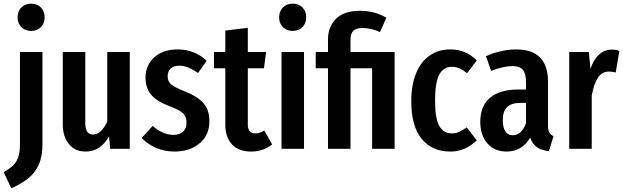

<svg xmlns="http://www.w3.org/2000/svg" viewBox="-52 -813 3404 1049"><path d="M180 -25Q180 42 159.5 87Q139 132 102.5 161Q66 190 10 216L-32 128Q0 109 18.5 92Q37 75 47 47.5Q57 20 57 -24V-529H180ZM192 -718Q192 -686 171.5 -665Q151 -644 118 -644Q85 -644 64.5 -665Q44 -686 44 -718Q44 -751 64.5 -772Q85 -793 118 -793Q151 -793 171.5 -772Q192 -751 192 -718Z M657 0H550L544 -67Q519 -26 488 -5.5Q457 15 416 15Q358 15 324.5 -26Q291 -67 291 -133V-529H414V-140Q414 -78 456 -78Q480 -78 499 -96.5Q518 -115 534 -149V-529H657Z M1077 -481 1030 -414Q1002 -434 977 -444Q952 -454 926 -454Q897 -454 880.5 -438.5Q864 -423 864 -396Q864 -369 882.5 -352.5Q901 -336 957 -314Q1026 -287 1059 -250Q1092 -213 1092 -151Q1092 -74 1038 -29.5Q984 15 901 15Q847 15 801.5 -4.5Q756 -24 722 -59L782 -125Q838 -76 896 -76Q929 -76 948 -93.5Q967 -111 967 -142Q967 -165 959 -179.5Q951 -194 931 -206.5Q911 -219 871 -234Q802 -261 772.5 -297Q743 -333 743 -389Q743 -456 790.5 -499.5Q838 -543 918 -543Q1012 -543 1077 -481Z M1435 -24Q1386 15 1320 15Q1251 15 1215 -24.5Q1179 -64 1179 -132V-440H1117V-529H1179V-646L1302 -661V-529H1402L1390 -440H1302V-132Q1302 -84 1343 -84Q1356 -84 1366 -87.5Q1376 -91 1392 -100Z M1609 -529V0H1486V-529ZM1621 -718Q1621 -686 1600.5 -665Q1580 -644 1547 -644Q1514 -644 1493.5 -665Q1473 -686 1473 -718Q1473 -751 1493.5 -772Q1514 -793 1547 -793Q1580 -793 1600.5 -772Q1621 -751 1621 -718Z M2059 -716 2024 -638Q1976 -660 1928 -660Q1893 -660 1878 -644.5Q1863 -629 1863 -595V-529H2104V0H1981V-440H1863V0H1740V-440H1673V-529H1740V-598Q1740 -666 1783.5 -710Q1827 -754 1915 -754Q1996 -754 2059 -716Z M2553 -483 2500 -413Q2478 -431 2458.5 -439.5Q2439 -448 2416 -448Q2371 -448 2348 -405.5Q2325 -363 2325 -262Q2325 -164 2348.5 -124Q2372 -84 2416 -84Q2438 -84 2456 -92Q2474 -100 2498 -117L2553 -46Q2489 15 2410 15Q2308 15 2251.5 -54.5Q2195 -124 2195 -260Q2195 -348 2221 -412Q2247 -476 2295.5 -509.5Q2344 -543 2408 -543Q2451 -543 2486 -528.5Q2521 -514 2553 -483Z M2972 -69 2947 13Q2906 8 2881.5 -9Q2857 -26 2845 -61Q2799 15 2716 15Q2650 15 2611 -29.5Q2572 -74 2572 -148Q2572 -234 2625.5 -279Q2679 -324 2781 -324H2822V-361Q2822 -411 2804.5 -431.5Q2787 -452 2748 -452Q2701 -452 2631 -426L2603 -506Q2643 -524 2686 -533.5Q2729 -543 2768 -543Q2942 -543 2942 -367V-128Q2942 -102 2949 -89.5Q2956 -77 2972 -69ZM2822 -140V-251H2793Q2742 -251 2718.5 -228Q2695 -205 2695 -157Q2695 -116 2709 -95Q2723 -74 2749 -74Q2797 -74 2822 -140Z M3332 -535 3312 -417Q3292 -422 3275 -422Q3237 -422 3215 -389Q3193 -356 3181 -291V0H3058V-529H3165L3174 -437Q3211 -542 3291 -542Q3314 -542 3332 -535Z"/></svg>

Font: Fira Sans Extra Condensed Medium
Style: Regular
Weight: 500
Width: 1
Designer: Carrois Corporate & Edenspiekermann AG
Foundry: Carrois Corporate GbR & Edenspiekermann AG
Version: Version 4.203